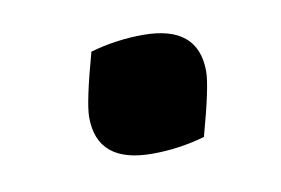

<svg xmlns="http://www.w3.org/2000/svg" viewBox="-34 -444 372 254"><g transform="rotate(-10 151.5 -317.5)"><path d="M225 -249Q190 -239 154 -239Q80 -239 80 -301Q80 -321 98 -386Q133 -396 169 -396Q243 -396 243 -334Q243 -314 225 -249Z"/></g></svg>

Font: MeriendaOneRegular
Style: Regular
Weight: 400
Designer: Eduardo Rodriguez Tunni
Foundry: Eduardo Rodriguez Tunni
Version: Version 1.001